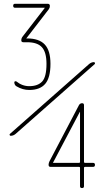

<svg xmlns="http://www.w3.org/2000/svg" viewBox="-20 -750 540 990"><path d="M392.6 85V-172.9H391.6L253.9 87.9L252.9 88.9L253.9 89.8H387.7Q392.6 89.8 392.6 85ZM403.3 -217.8Q413.1 -217.8 413.1 -208V85Q413.1 89.8 418 89.8H460Q469.7 89.8 469.7 100.1Q469.7 110.4 460 110.4H418Q413.1 110.4 413.1 115.2V210Q413.1 219.7 402.8 219.7Q392.6 219.7 392.6 210V115.2Q392.6 110.4 387.7 110.4H240.2Q230.5 110.4 230.5 99.6Q230.5 90.8 235.4 81.1L387.7 -209Q393.6 -217.8 403.3 -217.8ZM57.6 -710Q47.9 -710 47.9 -720.2Q47.9 -730.5 57.6 -730.5H226.6Q236.3 -730.5 237.3 -719.7Q237.3 -710 231.4 -702.1L116.2 -552.7L115.2 -551.8H116.2H120.1Q181.6 -551.8 210.9 -520.5Q240.2 -489.3 240.2 -420.9Q240.2 -349.6 213.4 -317.9Q186.5 -286.1 130.9 -286.1Q96.7 -286.1 65.4 -304.7Q54.7 -310.5 53.7 -325.2Q53.7 -329.1 57.1 -330.6Q60.5 -332 64.5 -330.1Q94.7 -305.7 130.9 -305.7Q174.8 -305.7 197.3 -329.6Q219.7 -353.5 219.7 -420.9Q219.7 -480.5 196.3 -506.3Q172.9 -532.2 120.1 -532.2H100.6Q89.8 -532.2 89.8 -542Q89.8 -552.7 96.7 -561.5L210 -708L210.9 -709L210 -710ZM35.2 -49.8Q31.2 -49.8 29.8 -53.7Q28.3 -57.6 31.2 -59.6L439.5 -419.9Q451.2 -429.7 464.8 -429.7Q467.8 -429.7 469.2 -425.8Q470.7 -421.9 468.8 -419.9L60.5 -59.6Q48.8 -49.8 35.2 -49.8Z"/></svg>

Font: Rounded-X Mgen+ 1m thin
Style: Regular
Weight: 100
Designer: [Source Han Sans]
Ryoko NISHIZUKA  (kana & ideographs); Paul D. Hunt (Latin, Greek & Cyrillic); Wenlong ZHANG  (bopomofo
Version: Version 1.059.20150602